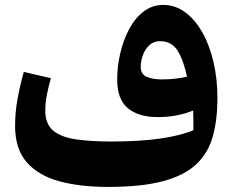

<svg xmlns="http://www.w3.org/2000/svg" viewBox="-20 -734 925 764"><path d="M749.5 -215.8Q750 -232.9 749.5 -255.6Q749 -278.3 748.5 -294.4Q720.2 -282.2 684.3 -275.1Q648.4 -268.1 607.4 -268.1Q530.8 -268.1 488.5 -303.7Q446.3 -339.4 446.3 -416Q446.3 -469.2 458.5 -522Q470.7 -574.7 493.9 -618.2Q517.1 -661.6 551.3 -688Q585.4 -714.4 629.4 -714.4Q676.8 -714.4 716.1 -685.8Q755.4 -657.2 784.4 -606.4Q813.5 -555.7 829.3 -488.3Q845.2 -420.9 845.2 -343.8Q845.2 -258.3 827.1 -192.4Q809.1 -126.5 762.2 -81.5Q715.3 -36.6 629.9 -13.4Q544.4 9.8 410.2 9.8Q299.3 9.8 216.1 -12.7Q132.8 -35.2 86.4 -88.4Q40 -141.6 40 -232.9Q40 -286.6 49.8 -340.6Q59.6 -394.5 74.7 -447.8L182.6 -422.9Q171.9 -386.2 166 -354.5Q160.2 -322.8 160.2 -293.9Q160.2 -239.3 193.1 -213.1Q226.1 -187 285.4 -179Q344.7 -170.9 423.8 -170.9Q538.1 -170.9 619.1 -182.9Q700.2 -194.8 749.5 -215.8ZM724.1 -428.7Q710.4 -494.1 686.8 -532.2Q663.1 -570.3 616.7 -570.3Q592.3 -570.3 575.2 -554.9Q558.1 -539.6 549.1 -515.9Q540 -492.2 540 -467.3Q540 -439 563.7 -428.5Q587.4 -418 623 -418Q676.3 -418 724.1 -428.7Z"/></svg>

Font: Pinar DS4-Bold
Style: Regular
Weight: 700
Designer: Amin Abedi
Version: Version 2.000